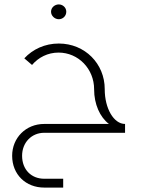

<svg xmlns="http://www.w3.org/2000/svg" viewBox="-20 -601 636 869"><path d="M246 -514C264 -514 280 -528 280 -548C280 -567 264 -581 246 -581C228 -581 211 -567 211 -548C211 -529 228 -514 246 -514ZM180 0H546V-40C495 -40 454 -110 454 -197V-198C454 -312 365 -404 246 -404C183 -404 128 -378 90 -337L125 -307C154 -341 196 -363 245 -363C335 -363 406 -289 406 -197V-196C406 -130 432 -71 473 -40H180C97 -40 35 23 35 104C35 189 97 248 180 248H266V208H180C122 208 80 167 80 104C80 44 123 0 180 0Z"/></svg>

Font: Sulaf Light
Style: Regular
Weight: 300
Designer: Bandar Raffah (Arabic) and Santiago Orozco (Latin)
Foundry: Caramella and Typemade
Version: Version 1.005;PS 001.005;hotconv 1.0.88;makeotf.lib2.5.64775